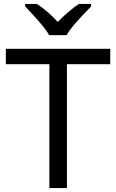

<svg xmlns="http://www.w3.org/2000/svg" viewBox="-20 -964 596 984"><path d="M323 0H233V-635H10V-714H545V-635H323ZM232 -784Q219 -807 197 -833.5Q175 -860 151 -886Q127 -912 109 -931V-944H169Q195 -927 223 -903Q251 -879 276 -852Q303 -879 331 -903Q359 -927 385 -944H447V-931Q428 -912 403.5 -886Q379 -860 356.5 -833.5Q334 -807 322 -784Z"/></svg>

Font: Noto Sans Hebrew
Style: Regular
Weight: 400
Designer: Monotype Design Team
Foundry: Monotype Imaging Inc.
Version: Version 2.003